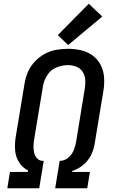

<svg xmlns="http://www.w3.org/2000/svg" viewBox="-20 -1003 616 1023"><path d="M19 0H189L213 -146H206Q188 -147 176.5 -160.5Q165 -174 161.5 -190.5Q158 -207 158.5 -225Q159 -243 162 -261L209 -544Q214 -575 232 -603Q250 -631 280.5 -643.5Q311 -656 341 -656Q365 -656 386 -648Q407 -640 419.5 -621.5Q432 -603 434 -579.5Q436 -556 432 -533L386 -250Q382 -227 373.5 -204.5Q365 -182 345.5 -164.5Q326 -147 302 -146H298L274 0H445L459 -87H364L365 -92Q396 -102 422.5 -123.5Q449 -145 464 -174.5Q479 -204 484 -235L531 -519Q537 -555 534.5 -590.5Q532 -626 516.5 -656.5Q501 -687 474 -707Q447 -727 412.5 -735Q378 -743 343 -743Q312 -743 280 -737.5Q248 -732 218.5 -716Q189 -700 165.5 -675Q142 -650 129 -620Q116 -590 111 -559L64 -275Q58 -239 60.5 -203.5Q63 -168 81 -139Q99 -110 129 -95L128 -87H33ZM343 -763 525 -915 453 -983 288 -816Z"/></svg>

Font: Iosevka Sparkle Medium Oblique
Style: Regular
Weight: 500
Italic angle: -9°
Designer: Belleve Invis
Foundry: Belleve Invis
Version: Version 4.5.0; ttfautohint (v1.8.3)